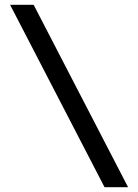

<svg xmlns="http://www.w3.org/2000/svg" viewBox="-20 -710 575 799"><path d="M120 -690 513 69H415L22 -690Z"/></svg>

Font: Exo 2 Semi Bold
Style: Regular
Weight: 600
Designer: Natanael Gama
Version: Version 1.001;PS 001.001;hotconv 1.0.88;makeotf.lib2.5.64775